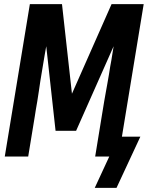

<svg xmlns="http://www.w3.org/2000/svg" viewBox="-20 -755 713 926"><path d="M437 151 507 0H439L463 -147Q466 -167 469.5 -187Q473 -207 476 -226.5Q479 -246 482.5 -266Q486 -286 489.5 -305.5Q493 -325 497.5 -350Q502 -375 505.5 -396Q509 -417 511.5 -434Q514 -451 517 -464L528 -532L347 -124H248L203 -532Q199 -511 195.5 -490Q192 -469 188.5 -448Q185 -427 181.5 -406Q178 -385 174.5 -363.5Q171 -342 167.5 -316Q164 -290 160 -267.5Q156 -245 153 -227Q150 -209 148 -195L116 0H3L124 -735H279L327 -303L518 -735H673L568 -96H657L542 151Z"/></svg>

Font: Iosevka Custom
Style: Bold Italic
Weight: 700
Italic angle: -9°
Designer: Belleve Invis
Foundry: Belleve Invis
Version: Version 30.3.1; ttfautohint (v1.8.3)